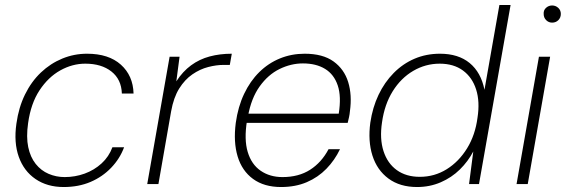

<svg xmlns="http://www.w3.org/2000/svg" viewBox="-20 -740 2275 772"><path d="M236 12Q170 12 123 -20Q76 -52 55.5 -109.5Q35 -167 46 -243Q55 -308 80.5 -360Q106 -412 144.5 -448.5Q183 -485 230.5 -504.5Q278 -524 330 -524Q417 -524 466 -480Q515 -436 517 -364H470Q468 -421 428 -452.5Q388 -484 323 -484Q271 -484 222.5 -457Q174 -430 139 -377Q104 -324 93 -245Q85 -189 93.5 -148.5Q102 -108 123.5 -81Q145 -54 175.5 -41Q206 -28 240 -28Q282 -28 320.5 -42Q359 -56 388.5 -83Q418 -110 432 -148H479Q462 -102 427 -65.5Q392 -29 344 -8.5Q296 12 236 12Z M572 0 662 -512H702L689 -413Q715 -453 748.5 -477.5Q782 -502 823 -513Q864 -524 912 -524L904 -479H879Q850 -479 817 -470.5Q784 -462 753.5 -441Q723 -420 700.5 -384Q678 -348 668 -292L617 0Z M1110 12Q1042 12 997.5 -20.5Q953 -53 935.5 -111Q918 -169 928 -246Q937 -311 961.5 -362.5Q986 -414 1022.5 -450Q1059 -486 1105.5 -505Q1152 -524 1205 -524Q1278 -524 1321 -493Q1364 -462 1380 -410Q1396 -358 1387 -293Q1386 -281 1383.5 -269.5Q1381 -258 1378 -246H959L966 -283H1342Q1353 -352 1338 -396.5Q1323 -441 1287 -463Q1251 -485 1198 -485Q1150 -485 1104 -462.5Q1058 -440 1024 -392.5Q990 -345 977 -272L973 -254Q961 -179 976 -129Q991 -79 1028 -53.5Q1065 -28 1116 -28Q1181 -28 1227 -57.5Q1273 -87 1301 -140H1347Q1326 -96 1292.5 -61.5Q1259 -27 1213.5 -7.5Q1168 12 1110 12Z M1657 12Q1588 12 1542 -22Q1496 -56 1477.5 -114.5Q1459 -173 1469 -247Q1478 -308 1502 -358.5Q1526 -409 1563 -446.5Q1600 -484 1647 -504Q1694 -524 1749 -524Q1823 -524 1868.5 -486.5Q1914 -449 1928 -379L1988 -720H2033L1906 0H1866L1883 -131Q1862 -91 1829 -58.5Q1796 -26 1752 -7Q1708 12 1657 12ZM1668 -29Q1727 -29 1776 -59.5Q1825 -90 1858 -143.5Q1891 -197 1900 -267Q1910 -331 1894.5 -380Q1879 -429 1841.5 -456.5Q1804 -484 1748 -484Q1691 -484 1641.5 -455Q1592 -426 1559 -373Q1526 -320 1516 -248Q1506 -182 1522 -132.5Q1538 -83 1575.5 -56Q1613 -29 1668 -29Z M2057 0 2147 -512H2192L2102 0ZM2200 -649Q2186 -649 2176 -659Q2166 -669 2166 -684Q2165 -699 2175.5 -708.5Q2186 -718 2200 -718Q2214 -718 2224.5 -708.5Q2235 -699 2235 -684Q2235 -669 2225 -659Q2215 -649 2200 -649Z"/></svg>

Font: DM Sans 12pt ExtraLight
Style: Italic
Weight: 250
Italic angle: -10°
Version: Version 4.004;gftools[0.9.30]